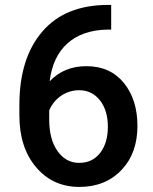

<svg xmlns="http://www.w3.org/2000/svg" viewBox="-20 -734 608 764"><path d="M410.2 -714.4C296.4 -714.4 209 -679.2 148.4 -608.4C87.4 -537.6 57.1 -439.9 57.1 -315.4V-274.9C57.1 -189.9 79.1 -121.1 123.5 -68.8C167.5 -16.6 225.1 9.8 295.9 9.8C364.7 9.8 420.9 -12.7 463.4 -57.6C505.9 -102.1 526.9 -160.6 526.9 -232.9C526.9 -302.7 508.8 -359.9 472.7 -404.3C436 -448.7 386.7 -470.7 323.7 -470.7C264.6 -470.7 215.8 -450.7 177.7 -410.6C192.9 -541 274.9 -614.3 407.7 -616.2H422.4V-714.4ZM294.9 -375C329.6 -375 356.9 -361.3 377.9 -334.5C398.9 -307.6 409.2 -272.5 409.2 -229.5C409.2 -186.5 398.9 -151.9 378.4 -125.5C357.9 -99.1 330.1 -85.9 294.9 -85.9C259.8 -85.9 231 -101.6 209 -132.8C187 -163.6 175.8 -205.6 175.8 -258.3V-294.4C195.8 -343.3 242.7 -375 294.9 -375Z"/></svg>

Font: Shabnam Medium
Style: Regular
Weight: 500
Foundry: DejaVu fonts team - Redesigned by Saber Rastikerdar - Based on Vazir font
Version: Version 5.0.1